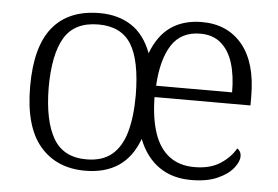

<svg xmlns="http://www.w3.org/2000/svg" viewBox="-44 -603 974 672"><g transform="rotate(5 443.0 -267.0)"><path d="M277 10Q176 10 118 -58.5Q60 -127 60 -268Q60 -408 116 -476Q172 -544 281 -544Q346 -544 392.5 -513.5Q439 -483 463 -419Q487 -483 531.5 -513.5Q576 -544 640 -544Q730 -544 782 -481Q834 -418 834 -299V-268H497Q498 -194 515.5 -142Q533 -90 568.5 -63Q604 -36 657 -36Q712 -36 747.5 -59Q783 -82 801 -114Q807 -111 811 -104Q815 -97 815 -87Q815 -69 797 -46Q779 -23 742 -6.5Q705 10 649 10Q583 10 536.5 -22.5Q490 -55 465 -118Q441 -53 394 -21.5Q347 10 277 10ZM278 -30Q334 -30 367.5 -58Q401 -86 416 -139.5Q431 -193 431 -269Q430 -392 394.5 -448Q359 -504 280 -504Q196 -504 160.5 -445Q125 -386 125 -268Q126 -153 161.5 -91.5Q197 -30 278 -30ZM766 -308Q766 -367 752.5 -410.5Q739 -454 710.5 -478.5Q682 -503 638 -503Q570 -503 537 -451.5Q504 -400 499 -308Z"/></g></svg>

Font: Noto Serif Hebrew Light
Style: Regular
Weight: 300
Version: Version 2.003